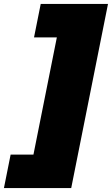

<svg xmlns="http://www.w3.org/2000/svg" viewBox="-102 -762 569 976"><path d="M-82 194 -48 24H68L187 -572H71L105 -742H447L260 194Z"/></svg>

Font: Montserrat Alternates Black
Style: Italic
Weight: 900
Italic angle: -11.3°
Designer: Julieta Ulanovsky
Foundry: Julieta Ulanovsky
Version: Version 7.200